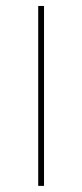

<svg xmlns="http://www.w3.org/2000/svg" viewBox="-20 -608 269 628"><path d="M105 -269.5V-588.5H124V-269.5ZM105 0V-355H124V0Z"/></svg>

Font: Anek Gujarati Medium Thin
Style: Regular
Weight: 250
Version: Version 1.003